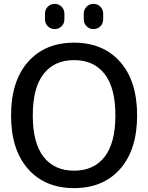

<svg xmlns="http://www.w3.org/2000/svg" viewBox="-20 -960 764 990"><path d="M519.5 -578.5Q464 -650 362 -650Q260 -650 204.5 -578.5Q149 -507 149 -365Q149 -223 204.5 -151.5Q260 -80 362 -80Q464 -80 519.5 -151.5Q575 -223 575 -365Q575 -507 519.5 -578.5ZM599.5 -89Q512 10 362 10Q212 10 124.5 -89Q37 -188 37 -365Q37 -542 124.5 -641Q212 -740 362 -740Q512 -740 599.5 -641Q687 -542 687 -365Q687 -188 599.5 -89ZM412 -890Q412 -911 426.5 -925.5Q441 -940 462 -940Q483 -940 497.5 -925.5Q512 -911 512 -890V-860Q512 -839 497.5 -824.5Q483 -810 462 -810Q441 -810 426.5 -824.5Q412 -839 412 -860ZM212 -890Q212 -911 226.5 -925.5Q241 -940 262 -940Q283 -940 297.5 -925.5Q312 -911 312 -890V-860Q312 -839 297.5 -824.5Q283 -810 262 -810Q241 -810 226.5 -824.5Q212 -839 212 -860Z"/></svg>

Font: Rounded Mplus 1c Medium
Style: Regular
Weight: 500
Version: Version 1.059.20150529